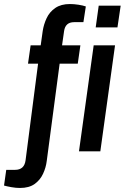

<svg xmlns="http://www.w3.org/2000/svg" viewBox="-106 -751 619 953"><path d="M-7 182Q-27 182 -49.5 178Q-72 174 -86 170L-75 92H-31Q15 92 21 44L83 -435H33L46 -526H96L106 -597Q111 -630 125.5 -661Q140 -692 168.5 -711.5Q197 -731 241 -731Q261 -731 283.5 -727.5Q306 -724 320 -719L308 -641H262Q218 -641 212 -596L202 -526H293L280 -435H190L126 48Q122 81 107.5 112Q93 143 65.5 162.5Q38 182 -7 182ZM286 0 359 -526H465L392 0ZM369 -615 384 -723H493L477 -615Z"/></svg>

Font: Archivo Narrow SemiBold
Style: Italic
Weight: 600
Italic angle: -8°
Designer: Hector Gatti
Foundry: Omnibus-Type
Version: Version 3.002